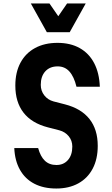

<svg xmlns="http://www.w3.org/2000/svg" viewBox="-20 -1064 640 1102"><path d="M199 -214Q212 -166 237.5 -141.5Q263 -117 304 -117Q345 -117 370 -145.5Q395 -174 395 -223Q395 -257 374.5 -282Q354 -307 321 -316L255 -333Q162 -357 115 -417.5Q68 -478 68 -573Q68 -649 97.5 -704Q127 -759 181.5 -788.5Q236 -818 310 -818Q384 -818 437.5 -788Q491 -758 520.5 -701.5Q550 -645 553 -566H419Q405 -624 378.5 -653.5Q352 -683 311 -683Q266 -683 240 -654.5Q214 -626 214 -577Q214 -543 234 -517Q254 -491 287 -482L353 -465Q446 -441 493.5 -381Q541 -321 541 -227Q541 -151 512 -96Q483 -41 429.5 -11.5Q376 18 303 18Q230 18 177 -9.5Q124 -37 94.5 -89.5Q65 -142 62 -214ZM472 -1044 380 -879H249L157 -1044H264L351 -918H278L365 -1044Z"/></svg>

Font: Martian Mono Condensed SemiBold
Style: Regular
Weight: 600
Width: 3
Designer: Roman Shamin
Foundry: Evil Martians
Version: Version 1.000